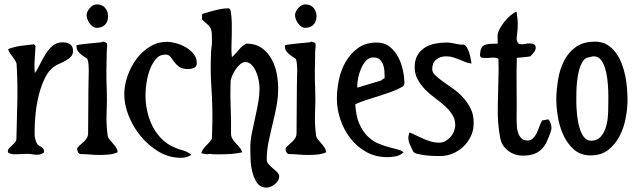

<svg xmlns="http://www.w3.org/2000/svg" viewBox="-20 -706 2890 876"><path d="M265 -513Q285 -513 299.5 -504Q314 -495 313 -472Q313 -458 304 -448Q295 -438 282 -430.5Q269 -423 255 -417Q241 -411 231 -405Q203 -387 185 -350Q167 -313 156.5 -270Q146 -227 142 -184Q138 -141 138 -112Q137 -87 140.5 -73Q144 -59 148.5 -51.5Q153 -44 159 -41Q165 -38 170 -35Q175 -32 178 -27Q181 -22 181 -11Q169 0 149 0Q137 0 124.5 -2.5Q112 -5 100 -4Q86 -4 73 -3Q60 -2 46 -2Q28 -2 16 -11V-16Q16 -24 22.5 -30.5Q29 -37 36 -43.5Q43 -50 49 -57Q55 -64 55 -75Q57 -158 59 -242Q61 -326 56 -409Q56 -419 50.5 -428Q45 -437 38.5 -445.5Q32 -454 26 -462.5Q20 -471 17 -482Q46 -493 76 -497Q106 -501 135 -504L142 -496Q141 -475 139.5 -454.5Q138 -434 137 -413Q137 -402 137.5 -392.5Q138 -383 139 -372Q151 -389 162.5 -413Q174 -437 188 -459.5Q202 -482 220.5 -497.5Q239 -513 265 -513Z M422 -686Q447 -686 460.5 -669Q474 -652 473 -629Q472 -606 458.5 -592.5Q445 -579 421 -579Q412 -579 403.5 -585Q395 -591 388.5 -600Q382 -609 378.5 -619Q375 -629 375 -638Q376 -654 390.5 -670Q405 -686 422 -686ZM442 -513Q446 -516 452 -516Q462 -514 468 -508Q470 -498 468.5 -488Q467 -478 467 -468Q466 -426 465.5 -384Q465 -342 467 -300Q469 -249 466.5 -194.5Q464 -140 471 -89Q472 -79 479 -70.5Q486 -62 494 -53Q502 -44 509 -33.5Q516 -23 517 -11Q498 -3 477 -1Q456 1 434 1Q412 1 390.5 -1Q369 -3 349 -3Q340 -3 335.5 -12.5Q331 -22 332 -30Q339 -39 347.5 -46Q356 -53 363.5 -60.5Q371 -68 376.5 -77Q382 -86 382 -99Q383 -170 383 -240.5Q383 -311 385 -383Q385 -395 384 -410.5Q383 -426 379 -437Q371 -443 362.5 -448.5Q354 -454 346.5 -460.5Q339 -467 334 -475Q329 -483 329 -494V-500Q357 -505 385 -507.5Q413 -510 442 -513Z M742 -515Q761 -515 784.5 -508.5Q808 -502 829 -489.5Q850 -477 864 -459Q878 -441 878 -419Q878 -402 865 -396.5Q852 -391 838 -391Q811 -391 797 -401.5Q783 -412 774.5 -424Q766 -436 758 -446.5Q750 -457 735 -457Q708 -457 691 -436.5Q674 -416 663.5 -387.5Q653 -359 648.5 -328.5Q644 -298 644 -279Q643 -242 650.5 -204.5Q658 -167 674 -134Q690 -101 715.5 -74.5Q741 -48 777 -33Q795 -25 815.5 -19.5Q836 -14 853 0Q842 8 829.5 11Q817 14 805 14Q752 14 705 -13.5Q658 -41 622.5 -84Q587 -127 566.5 -179Q546 -231 547 -281Q548 -320 562.5 -361Q577 -402 602.5 -436.5Q628 -471 663.5 -493Q699 -515 742 -515Z M902 -642Q915 -646 930 -650.5Q945 -655 960.5 -659Q976 -663 991.5 -665.5Q1007 -668 1020 -668Q1027 -668 1030 -663Q1033 -658 1033 -653Q1037 -628 1037.5 -602Q1038 -576 1037.5 -549.5Q1037 -523 1036 -496.5Q1035 -470 1038 -445Q1055 -460 1069 -478Q1083 -496 1104 -507Q1147 -507 1175 -486.5Q1203 -466 1220 -434.5Q1237 -403 1243.5 -365.5Q1250 -328 1249 -293Q1248 -253 1240 -213.5Q1232 -174 1222.5 -135Q1213 -96 1205 -57Q1197 -18 1197 21Q1197 34 1206 44Q1215 54 1225.5 62.5Q1236 71 1245 80Q1254 89 1254 99Q1254 108 1248.5 117.5Q1243 127 1234.5 134Q1226 141 1216 145.5Q1206 150 1197 150Q1168 150 1153 128.5Q1138 107 1131 77.5Q1124 48 1123 17Q1122 -14 1122 -33Q1122 -62 1128.5 -95.5Q1135 -129 1143 -164Q1151 -199 1157.5 -235Q1164 -271 1164 -305Q1164 -318 1160.5 -338Q1157 -358 1149 -377Q1141 -396 1128.5 -409.5Q1116 -423 1100 -423Q1088 -423 1076 -413Q1064 -403 1054.5 -388.5Q1045 -374 1038.5 -358.5Q1032 -343 1032 -332Q1030 -273 1032.5 -215Q1035 -157 1034 -97Q1034 -83 1040.5 -72.5Q1047 -62 1056 -52.5Q1065 -43 1073.5 -33Q1082 -23 1085 -11Q1062 -6 1038.5 -4Q1015 -2 992 -2Q978 -2 963.5 -2Q949 -2 935 -4Q927 -1 917 -3Q907 -5 898 -7Q905 -27 920.5 -41.5Q936 -56 947 -73L949 -150Q950 -228 944.5 -307Q939 -386 943 -464Q943 -477 945 -489.5Q947 -502 947 -515Q947 -538 946.5 -551Q946 -564 942 -574Q938 -584 928.5 -593Q919 -602 902 -617Z M1373 -686Q1398 -686 1411.5 -669Q1425 -652 1424 -629Q1423 -606 1409.5 -592.5Q1396 -579 1372 -579Q1363 -579 1354.5 -585Q1346 -591 1339.5 -600Q1333 -609 1329.5 -619Q1326 -629 1326 -638Q1327 -654 1341.5 -670Q1356 -686 1373 -686ZM1393 -513Q1397 -516 1403 -516Q1413 -514 1419 -508Q1421 -498 1419.5 -488Q1418 -478 1418 -468Q1417 -426 1416.5 -384Q1416 -342 1418 -300Q1420 -249 1417.5 -194.5Q1415 -140 1422 -89Q1423 -79 1430 -70.5Q1437 -62 1445 -53Q1453 -44 1460 -33.5Q1467 -23 1468 -11Q1449 -3 1428 -1Q1407 1 1385 1Q1363 1 1341.5 -1Q1320 -3 1300 -3Q1291 -3 1286.5 -12.5Q1282 -22 1283 -30Q1290 -39 1298.5 -46Q1307 -53 1314.5 -60.5Q1322 -68 1327.5 -77Q1333 -86 1333 -99Q1334 -170 1334 -240.5Q1334 -311 1336 -383Q1336 -395 1335 -410.5Q1334 -426 1330 -437Q1322 -443 1313.5 -448.5Q1305 -454 1297.5 -460.5Q1290 -467 1285 -475Q1280 -483 1280 -494V-500Q1308 -505 1336 -507.5Q1364 -510 1393 -513Z M1699 -512Q1733 -512 1757 -493.5Q1781 -475 1796 -447Q1811 -419 1818 -386.5Q1825 -354 1825 -327Q1825 -316 1815 -310Q1791 -296 1764 -286.5Q1737 -277 1709 -268Q1681 -259 1653.5 -250.5Q1626 -242 1601 -230Q1604 -176 1619.5 -141Q1635 -106 1657 -84.5Q1679 -63 1704.5 -52Q1730 -41 1753.5 -35Q1777 -29 1795 -24Q1813 -19 1821 -11Q1806 3 1786.5 7Q1767 11 1747 11Q1694 11 1651.5 -12.5Q1609 -36 1579 -74.5Q1549 -113 1533 -160.5Q1517 -208 1517 -256Q1517 -298 1526.5 -343Q1536 -388 1558 -425.5Q1580 -463 1614.5 -487.5Q1649 -512 1699 -512ZM1610 -315V-306L1720 -339Q1723 -343 1727 -345Q1731 -347 1735 -350Q1735 -364 1734 -380.5Q1733 -397 1728 -411Q1723 -425 1712.5 -434.5Q1702 -444 1683 -444Q1664 -444 1650.5 -429.5Q1637 -415 1628 -394.5Q1619 -374 1614.5 -352Q1610 -330 1610 -315Z M2018 -512Q2032 -512 2045 -509Q2058 -506 2071 -504Q2081 -502 2091 -502.5Q2101 -503 2108 -493Q2118 -477 2123.5 -456Q2129 -435 2131 -416Q2115 -418 2102 -423.5Q2089 -429 2075.5 -434.5Q2062 -440 2047.5 -444.5Q2033 -449 2015 -449Q1988 -449 1970 -434Q1952 -419 1952 -391Q1952 -376 1966 -362.5Q1980 -349 2001 -334Q2022 -319 2047 -301.5Q2072 -284 2093 -261Q2114 -238 2128 -209Q2142 -180 2141 -142Q2141 -111 2128 -84Q2115 -57 2094 -37Q2073 -17 2045.5 -5.5Q2018 6 1987 6Q1978 6 1959.5 5.5Q1941 5 1921 2.5Q1901 0 1884.5 -4Q1868 -8 1865 -15Q1858 -31 1850.5 -46Q1843 -61 1843 -79Q1844 -85 1845 -91Q1846 -97 1849 -102Q1865 -95 1881 -87Q1897 -79 1913.5 -72Q1930 -65 1947 -60Q1964 -55 1983 -55Q1999 -55 2012.5 -62.5Q2026 -70 2036 -81.5Q2046 -93 2051.5 -107.5Q2057 -122 2057 -136Q2057 -162 2043.5 -183Q2030 -204 2009.5 -222.5Q1989 -241 1964.5 -259Q1940 -277 1919.5 -298Q1899 -319 1885 -345Q1871 -371 1872 -404Q1873 -435 1886 -456Q1899 -477 1919.5 -489.5Q1940 -502 1965.5 -507Q1991 -512 2018 -512Z M2337 -653Q2339 -636 2341 -619.5Q2343 -603 2342 -586Q2342 -572 2340 -558.5Q2338 -545 2337 -531Q2337 -517 2346 -507Q2359 -502 2372 -505Q2385 -508 2398 -508Q2409 -508 2417 -503.5Q2425 -499 2424 -486Q2424 -477 2415 -466Q2406 -455 2400 -449Q2384 -446 2369 -445Q2354 -444 2338 -442Q2336 -371 2337 -300.5Q2338 -230 2337 -159Q2337 -146 2338 -130Q2339 -114 2344 -99.5Q2349 -85 2359 -75Q2369 -65 2386 -65Q2402 -65 2412 -75Q2422 -85 2429 -99.5Q2436 -114 2441.5 -130Q2447 -146 2454 -157Q2462 -157 2468.5 -159Q2475 -161 2483 -161Q2496 -143 2496 -122Q2496 -113 2493 -106Q2484 -80 2474.5 -59.5Q2465 -39 2451 -25Q2437 -11 2416.5 -3.5Q2396 4 2365 4Q2328 4 2298.5 -18Q2269 -40 2262 -77Q2250 -143 2251 -211Q2252 -279 2254 -346Q2256 -391 2254 -438Q2243 -444 2228 -443Q2213 -442 2200 -441.5Q2187 -441 2178.5 -443Q2170 -445 2170 -456Q2171 -475 2176 -485.5Q2181 -496 2191 -500.5Q2201 -505 2216 -506Q2231 -507 2251 -507Q2251 -515 2250.5 -524Q2250 -533 2250 -541Q2250 -555 2259 -572.5Q2268 -590 2281 -606.5Q2294 -623 2309 -635.5Q2324 -648 2337 -653Z M2695 -516Q2726 -516 2749 -502.5Q2772 -489 2788.5 -467Q2805 -445 2816 -417Q2827 -389 2833 -359Q2839 -329 2841 -300.5Q2843 -272 2843 -249Q2843 -211 2834.5 -166.5Q2826 -122 2806.5 -84.5Q2787 -47 2755 -22Q2723 3 2675 3Q2629 3 2598.5 -24Q2568 -51 2550 -90.5Q2532 -130 2525 -175Q2518 -220 2518 -256Q2519 -298 2526.5 -344Q2534 -390 2553.5 -428.5Q2573 -467 2607 -491.5Q2641 -516 2695 -516ZM2671 -445Q2651 -445 2639 -426Q2627 -407 2621 -382Q2615 -357 2612.5 -331Q2610 -305 2610 -292Q2610 -279 2609.5 -257.5Q2609 -236 2610.5 -210.5Q2612 -185 2616 -159Q2620 -133 2627.5 -112Q2635 -91 2647 -77.5Q2659 -64 2678 -64Q2703 -64 2718.5 -80Q2734 -96 2742 -118.5Q2750 -141 2752.5 -166Q2755 -191 2755 -209Q2755 -222 2755.5 -245Q2756 -268 2755 -294.5Q2754 -321 2750.5 -348.5Q2747 -376 2739.5 -398.5Q2732 -421 2720 -435Q2708 -449 2689 -449Q2684 -449 2680 -448Q2676 -447 2671 -445Z"/></svg>

Font: Teutonic
Style: Regular
Weight: 400
Designer: Peter Wiegel
Foundry: Peter Wiegel
Version: 1.000